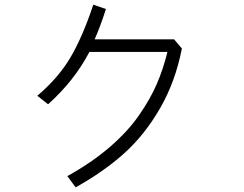

<svg xmlns="http://www.w3.org/2000/svg" viewBox="-20 -765 1040 817"><path d="M138.7 -357.4Q228.5 -433.6 279.8 -520.5Q331.1 -607.4 377 -745.1L430.7 -726.6Q408.2 -655.3 382.8 -597.7H720.7L753.9 -558.6Q726.6 -418 661.6 -305.2Q596.7 -192.4 509.8 -113.8Q422.9 -35.2 301.8 32.2L266.6 -15.6Q369.1 -72.3 445.8 -138.2Q522.5 -204.1 570.8 -273.4Q619.1 -342.8 647 -407.2Q674.8 -471.7 692.4 -543.9H360.4Q295.9 -420.9 184.6 -321.3Z"/></svg>

Font: Gothic A1 Light
Style: Regular
Weight: 300
Version: Version 2.50